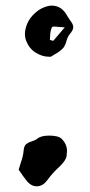

<svg xmlns="http://www.w3.org/2000/svg" viewBox="-20 -633 317 673"><path d="M110.8 20H108.9Q89.8 20 75.2 2.9Q60.1 -16.1 45.4 -38.1Q49.3 -51.8 53.2 -63.5Q61.5 -86.4 63 -106.9Q64.5 -122.6 72.8 -128.7Q81.1 -134.8 91.8 -137.7Q102.5 -140.6 110.8 -147Q124 -157.7 152.3 -157.7Q185.1 -157.7 196.8 -146Q214.8 -127 214.8 -104Q214.8 -101.1 213.4 -86.4Q211.9 -71.8 189.5 -49.8Q164.6 -27.3 145 -0.5Q130.9 18.6 110.8 20ZM158.2 -434.1H151.9Q128.4 -434.1 105.5 -448.2Q82.5 -462.4 71.8 -489.7Q67.4 -501 67.4 -513.7Q67.4 -531.7 76.2 -551.8Q85 -571.8 104.5 -588.9Q124 -606 148.4 -611.8Q154.8 -613.3 161.6 -613.3Q196.8 -613.3 216.3 -576.2L226.6 -560.5Q236.3 -548.8 236.8 -538.1Q236.8 -527.3 225.1 -514.2Q216.8 -503.9 213.1 -489.7Q209.5 -475.6 202.1 -465.3Q189.9 -452.1 172.4 -442.9ZM166.5 -489.7 207 -537.1Q195.8 -537.6 186.3 -538.6Q176.8 -539.6 170.4 -540Q164.1 -540 162.1 -537.6Q155.8 -523.9 155.8 -506.3L154.8 -493.2Z"/></svg>

Font: Unutterable
Style: Regular
Weight: 400
Designer: GGBotNet
Foundry: f0n7.com
Version: 1.00